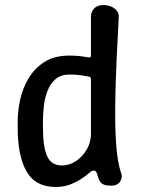

<svg xmlns="http://www.w3.org/2000/svg" viewBox="-20 -730 567 760"><path d="M200 10Q120 10 85 -51.5Q50 -113 50 -225V-250Q50 -289 59.5 -334Q69 -379 92.5 -419Q116 -459 155.5 -484.5Q195 -510 255 -510Q280 -510 299.5 -507.5Q319 -505 329 -503Q340 -500 340 -511V-661Q340 -684 353 -697Q366 -710 389 -710Q406 -710 420 -704Q434 -698 442.5 -687.5Q451 -677 450 -661Q440 -486 437 -363Q434 -240 439.5 -162Q445 -84 460 -44Q466 -28 455.5 -11.5Q445 5 419 5Q391 5 381 -5.5Q371 -16 367 -32Q365 -43 361 -49Q357 -55 350 -55Q344 -55 332.5 -45Q321 -35 302.5 -22.5Q284 -10 258.5 0Q233 10 200 10ZM225 -75Q254 -75 280 -92Q306 -109 323 -137.5Q340 -166 340 -200V-416Q340 -426 331 -427Q321 -429 301 -432Q281 -435 255 -435Q221 -435 200 -417Q179 -399 168 -370Q157 -341 153.5 -309Q150 -277 150 -250V-225Q150 -149 166.5 -112Q183 -75 225 -75Z"/></svg>

Font: Winky Sans
Style: Regular
Weight: 400
Designer: Simon Atzbach
Foundry: typofactur
Version: Version 1.205